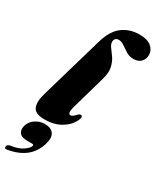

<svg xmlns="http://www.w3.org/2000/svg" viewBox="-268 -806 976 1172"><g transform="rotate(30 220.5 -220.0)"><path d="M349.5 -727Q405 -727 432.5 -703.2Q460 -679.5 460 -647.5Q460 -617 441.2 -597.8Q422.5 -578.5 389 -578.5Q360 -578.5 337 -592.8Q314 -607 294.2 -621.2Q274.5 -635.5 254.5 -635.5Q240.5 -635.5 232.5 -627Q224.5 -618.5 224.5 -605.5Q224.5 -587 239.2 -568Q254 -549 270.8 -524.5Q287.5 -500 295.2 -465.5Q303 -431 289 -382L223.5 -152.5Q212.5 -115 215.2 -101.8Q218 -88.5 228.5 -88.5Q242.5 -88.5 263.5 -113Q272 -121 276.8 -122.5Q281.5 -124 286.5 -122Q300.5 -116 286 -87Q265 -43.5 217.5 -15.5Q170 12.5 103.5 12.5Q36 12.5 21.8 -23.5Q7.5 -59.5 26 -122L155 -567Q180 -652 230 -689.5Q280 -727 349.5 -727ZM78.5 178Q36.5 178 22.5 158Q8.5 138 16 110.5Q24.5 76.5 54.5 55.8Q84.5 35 121.5 35Q163.5 35 182 59Q200.5 83 188.5 129.5Q154.5 259.5 1 286Q-20.5 290.5 -19 275Q-18 260 1 255.5Q56 248.5 87 227Q118 205.5 122.5 188.5Q125.5 178 112.5 178Z"/></g></svg>

Font: Fraunces 72pt Black
Style: Italic
Weight: 900
Italic angle: -16°
Version: Version 1.000;[b76b70a41]